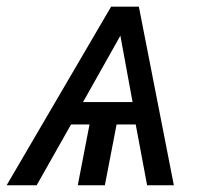

<svg xmlns="http://www.w3.org/2000/svg" viewBox="-68 -548 588 568"><path d="M142.1 -179.7 40.5 0H-48.3L260.7 -528.3H342.8L446.3 0H367.2L333.5 -179.7H276.9L242.2 0H162.1L196.8 -179.7ZM177.7 -246.1H324.2L288.1 -442.4Z"/></svg>

Font: Arimo
Style: Italic
Weight: 400
Italic angle: -12°
Designer: Steve Matteson
Foundry: Monotype Imaging Inc.
Version: Version 1.33